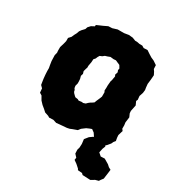

<svg xmlns="http://www.w3.org/2000/svg" viewBox="-166 -634 864 925"><g transform="rotate(30 265.5 -172.0)"><path d="M248 16 223 18 191 21 172 15 149 16 141 11 120 4 108 -7 91 -21 76 -37 64 -58 51 -66 49 -89 37 -101 34 -120 32 -134 30 -155 29 -174V-190L26 -206L23 -226L22 -258L26 -274L25 -284V-305L32 -328L36 -344V-362L48 -375L54 -389L61 -402L66 -416L73 -426L87 -441L91 -453L103 -466L120 -475L121 -483L139 -491L153 -497L176 -508L197 -509L223 -517H258L283 -521L305 -519L323 -512H333L349 -509H364L376 -502L397 -503L415 -491L431 -481L447 -474L468 -460L469 -439L476 -429L484 -413L482 -387L479 -362L481 -342L483 -330L481 -313L474 -292L476 -272L472 -263L481 -243L474 -209L475 -196L483 -178L479 -148L481 -133V-114L488 -105L480 -78L481 -64L484 -47L476 -37L471 -26L457 -9L445 1L434 10H415L394 7L387 -5L371 -29L356 -40L345 -36L329 -29L309 -14L299 -1L274 8L262 13ZM231 -126 247 -128 256 -127 268 -131 276 -139 285 -146 292 -150 302 -157 306 -168 310 -177 316 -191 319 -199V-223L315 -231L316 -245V-260L317 -271L318 -283L321 -292L323 -304L325 -315L321 -322L326 -338L322 -348L324 -358L315 -373L301 -379L290 -384L277 -383L259 -385L246 -380L233 -376L223 -368L211 -363L205 -353L201 -343L193 -334L192 -317L190 -306L188 -295V-284L185 -276L181 -261L185 -248L181 -235L185 -220L186 -206V-195L182 -180L184 -168L189 -161L191 -152L195 -146L205 -136L210 -132L224 -130ZM427 175 420 168 396 166 392 159 374 143 357 131 359 118 345 103 344 82 348 68 349 47 346 22 362 2 379 -10 409 -21 428 -25 450 -18 452 -14 450 -6 453 2 447 17 442 40 458 54 480 53 507 69 518 79 531 86 528 110 524 139 514 152 509 160 491 165 471 177Z"/></g></svg>

Font: Winky Rough
Style: Bold
Weight: 700
Designer: Simon Atzbach
Foundry: typofactur
Version: Version 1.206; ttfautohint (v1.8.4.7-5d5b)